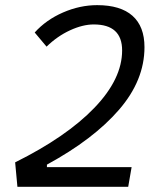

<svg xmlns="http://www.w3.org/2000/svg" viewBox="-20 -723 626 743"><path d="M47.4 0 38.6 -94.7Q237.8 -193.8 345.2 -305.7Q452.6 -417.5 452.6 -527.8Q452.6 -628.4 342.8 -628.4Q300.3 -628.4 251 -605.7Q201.7 -583 160.2 -542.5L114.3 -597.2Q158.2 -646 223.6 -674.6Q289.1 -703.1 356 -703.1Q446.3 -703.1 492.7 -661.9Q539.1 -620.6 539.1 -540.5Q539.1 -412.1 440.4 -298.1Q341.8 -184.1 161.6 -85.9V-76.2H489.3L476.1 0Z"/></svg>

Font: Cascadia Mono PL SemiLight
Style: Italic
Weight: 350
Italic angle: -10°
Monospace: yes
Designer: Aaron Bell
Foundry: Saja Typeworks
Version: Version 2404.023; ttfautohint (v1.8.4)